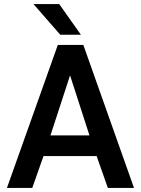

<svg xmlns="http://www.w3.org/2000/svg" viewBox="-20 -920 690 940"><path d="M263 -700H388L636 0H508L453 -156H193L138 0H14ZM418 -257 323 -551 227 -257ZM144 -900H270L376 -750H275Z"/></svg>

Font: Golos UI Medium
Style: Regular
Weight: 500
Designer: A.Korolkova, Vitaly Kuzmin
Foundry: ParaType Ltd
Version: Version 2.000